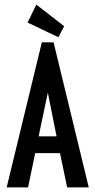

<svg xmlns="http://www.w3.org/2000/svg" viewBox="-20 -815 415 835"><path d="M234 -653 259 -701 138 -795 100 -717ZM272 0H366L213 -631H162L9 0H102L133 -149H241ZM188 -412 226 -222H148Z"/></svg>

Font: Inconsolata Condensed
Style: Bold
Weight: 700
Width: 3
Monospace: yes
Designer: Raph Levien, Cyreal, Brenton Simpson
Foundry: Raph Levien, Cyreal, Google
Version: Version 3.100